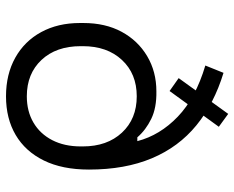

<svg xmlns="http://www.w3.org/2000/svg" viewBox="-92 -692 798 655"><g transform="rotate(90 307.5 -365.0)"><path d="M309 14Q234 14 177.5 -17.5Q121 -49 90 -106Q59 -163 59 -238V-250Q59 -325 89 -380.5Q119 -436 172 -467.5Q225 -499 292 -499Q348 -500 386 -481.5Q424 -463 449 -434H462Q442 -511 378.5 -572Q315 -633 204 -666L229 -728Q334 -696 408 -635.5Q482 -575 520.5 -483.5Q559 -392 559 -269Q559 -178 528 -115Q497 -52 441 -19Q385 14 309 14ZM309 -57Q360 -57 398.5 -79.5Q437 -102 458.5 -143.5Q480 -185 480 -241V-248Q480 -331 433 -381.5Q386 -432 309 -432Q232 -432 185 -381.5Q138 -331 138 -248V-241Q138 -157 185 -107Q232 -57 309 -57ZM291 -544 247 -575 369 -744 413 -712Z"/></g></svg>

Font: Space Grotesk Light
Style: Regular
Weight: 400
Version: Version 2.000